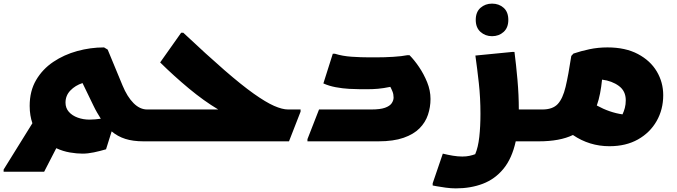

<svg xmlns="http://www.w3.org/2000/svg" viewBox="-44 -781 3739 1061"><path d="M749 0Q691 0 648.5 -13.5Q606 -27 573 -55L542 44Q508 54 474.5 61Q441 68 412 68Q380 68 342 61.5Q304 55 267 38L200 168H-24V156L135 -100Q128 -120 124 -144Q120 -168 120 -196Q120 -278 155.5 -338.5Q191 -399 250.5 -439Q310 -479 383 -499Q456 -519 531 -519L551 -507L633 -309Q659 -246 694 -211Q729 -176 769 -176V-20ZM318 -214Q318 -184 336.5 -163Q355 -142 385.5 -131Q416 -120 450 -120Q466 -120 482.5 -121.5Q499 -123 513 -125Q503 -141 492.5 -159Q482 -177 472 -198L412 -322Q372 -309 345 -281Q318 -253 318 -214Z M749 0V-156L769 -176H1162Q1083 -223 1000 -292Q917 -361 841 -436L957 -600H969Q1101 -476 1196 -393.5Q1291 -311 1358 -263.5Q1425 -216 1470.5 -196Q1516 -176 1548 -176H1617V-164L1553 0Z M1655 -12 1719 -176H2007Q2057 -176 2083.5 -185.5Q2110 -195 2120.5 -210.5Q2131 -226 2131 -242Q2131 -260 2125 -275Q2119 -290 2113 -301Q2074 -293 2045 -290.5Q2016 -288 1987 -288H1947Q1922 -288 1885.5 -290Q1849 -292 1811.5 -299Q1774 -306 1743 -320L1795 -484H1807Q1848 -471 1899 -467.5Q1950 -464 1999 -464H2031Q2082 -464 2129.5 -467Q2177 -470 2207 -476H2219Q2245 -450 2271.5 -411Q2298 -372 2316.5 -326.5Q2335 -281 2335 -234Q2335 -189 2321 -147Q2307 -105 2274.5 -72Q2242 -39 2186 -19.5Q2130 0 2047 0H1655Z M2403 68Q2432 75 2459 79.5Q2486 84 2511 84Q2533 84 2551 80Q2569 76 2582 71Q2598 34 2604.5 -23.5Q2611 -81 2611 -152Q2611 -241 2602 -322Q2593 -403 2583 -474L2787 -494H2799Q2808 -425 2815.5 -340.5Q2823 -256 2823 -176H2953V-20L2933 0H2806Q2785 95 2738 152Q2691 209 2624 234.5Q2557 260 2475 260Q2449 260 2419 256Q2389 252 2368 248Q2347 244 2347 244V232ZM2675 -581Q2638 -581 2611.5 -604.5Q2585 -628 2585 -671Q2585 -715 2611.5 -738Q2638 -761 2675 -761Q2713 -761 2739 -738Q2765 -715 2765 -671Q2765 -628 2739 -604.5Q2713 -581 2675 -581Z M3313 -519Q3412 -519 3481 -482.5Q3550 -446 3585.5 -386Q3621 -326 3621 -255Q3621 -176 3584.5 -112Q3548 -48 3481.5 -10.5Q3415 27 3324 27Q3213 27 3122 -35Q3050 0 2933 0V-156L2953 -176Q3010 -176 3038 -206Q3066 -236 3081.5 -301Q3097 -366 3113 -472L3125 -485Q3166 -499 3213.5 -509Q3261 -519 3313 -519ZM3414 -227Q3414 -278 3376 -306Q3338 -334 3283 -341Q3279 -301 3272 -265Q3265 -229 3254 -198Q3325 -159 3396 -149Q3404 -166 3409 -185Q3414 -204 3414 -227Z"/></svg>

Font: Kufam Black
Style: Italic
Weight: 900
Italic angle: -11°
Designer: Artur Schmal
Foundry: Original Type
Version: Version 1.301; ttfautohint (v1.8.3)